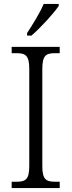

<svg xmlns="http://www.w3.org/2000/svg" viewBox="-20 -951 362 971"><path d="M117 -784V-771H139C185 -810 254 -886 277 -921V-931H201C182 -886 146 -828 117 -784ZM39 0H282V-32H259C214 -32 194 -42 194 -111V-603C194 -672 214 -682 259 -682H282V-714H39V-682H63C108 -682 128 -672 128 -603V-110C128 -42 108 -32 63 -32H39Z"/></svg>

Font: Noto Serif Myanmar SemiCondensed Light
Style: Regular
Weight: 300
Width: 4
Designer: Ben Mitchell and the Monotype Design Team
Foundry: Monotype Imaging Inc.
Version: Version 2.106